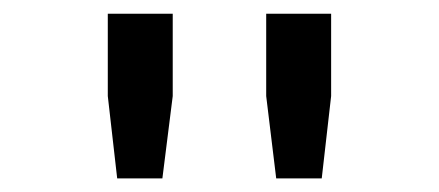

<svg xmlns="http://www.w3.org/2000/svg" viewBox="-20 -790 640 280"><path d="M462.9 -649.9 449.2 -529.8H382.8L368.2 -649.9V-770H462.9ZM231.9 -649.9 216.8 -529.8H150.9L137.2 -649.9V-770H231.9Z"/></svg>

Font: Aurulent Sans Mono
Style: Regular
Weight: 400
Monospace: yes
Version: Version 2007.05.04